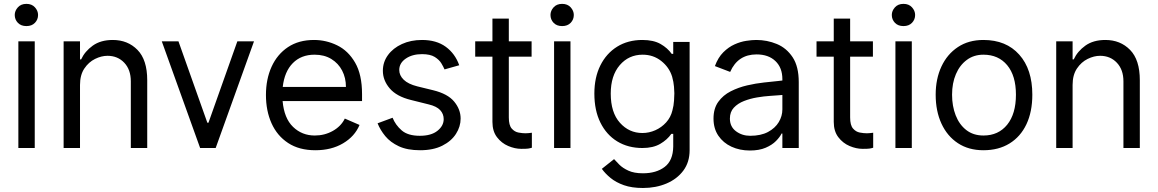

<svg xmlns="http://www.w3.org/2000/svg" viewBox="-20 -757 5924 982"><path d="M115.1 -623.6Q87.4 -623.6 71.4 -640.3Q55.4 -657 55.4 -680.4Q55.4 -701.7 71.4 -719.5Q87.4 -737.2 115.1 -737.2Q142.8 -737.2 158.7 -719.5Q174.7 -701.7 174.7 -680.4Q174.7 -657 158.7 -640.3Q142.8 -623.6 115.1 -623.6ZM157.7 -545.5V0H73.9V-545.5Z M389.2 -322.4V0H305.4V-545.5H389.2V-453.1H394.9Q414.1 -494.7 454.5 -523.6Q495 -552.6 556.8 -552.6Q633.5 -552.6 683.2 -501.8Q733 -451 733 -346.6V0H649.1V-340.9Q649.1 -400.6 615.6 -436.1Q582 -471.6 529.8 -471.6Q498.6 -471.6 466.1 -455.6Q433.6 -439.6 411.4 -406.6Q389.2 -373.6 389.2 -322.4Z M1279.1 -545.5 1083.1 0H1003.6L807.5 -545.5H892.8L1040.5 -129.3H1046.2L1193.9 -545.5Z M1593 11.4Q1509.9 11.4 1453.7 -25.6Q1397.4 -62.5 1368.8 -126.4Q1340.2 -190.3 1340.2 -271.3Q1340.2 -352.3 1369.1 -415.8Q1398.1 -479.4 1452.9 -516Q1507.8 -552.6 1585.9 -552.6Q1648.4 -552.6 1704.7 -525Q1761 -497.5 1796.3 -436.6Q1831.7 -375.7 1831.7 -275.6V-240.1H1425.4Q1433.2 -152 1478.9 -108Q1524.5 -63.9 1590.2 -63.9Q1640.3 -63.9 1682.4 -87.5Q1724.4 -111.2 1743.6 -150.6L1818.9 -117.9Q1794.4 -59.3 1734.7 -24Q1675.1 11.4 1593 11.4ZM1588.8 -477.3Q1520.2 -477.3 1477.6 -434.1Q1435 -391 1426.1 -312.5H1749.3Q1749.3 -358.7 1729.9 -396Q1710.6 -433.2 1674.5 -455.3Q1638.5 -477.3 1588.8 -477.3Z M1938.2 -394.9Q1938.2 -439.6 1964.3 -475.3Q1990.4 -511 2035.7 -531.8Q2081 -552.6 2138.5 -552.6Q2212 -552.6 2259.8 -517.8Q2307.5 -483 2328.8 -423.3L2253.6 -402Q2248.6 -414.1 2237.7 -432.5Q2226.9 -451 2203.7 -465.6Q2180.4 -480.1 2138.5 -480.1Q2088.4 -480.1 2055.2 -457.2Q2022 -434.3 2022 -399.1Q2022 -371.4 2044.7 -349.3Q2067.5 -327.1 2114.3 -315.3L2195.3 -295.5Q2269.9 -277.3 2302.9 -237.4Q2335.9 -197.4 2335.9 -150.6Q2335.9 -109.4 2312.1 -72.3Q2288.4 -35.2 2242.2 -11.9Q2196 11.4 2128.6 11.4Q2063.2 11.4 2019.9 -8.9Q1976.6 -29.1 1950.6 -60.7Q1924.7 -92.3 1911.2 -126.4L1987.9 -154.8Q2002.8 -117.5 2034.6 -90Q2066.4 -62.5 2127.1 -62.5Q2185.7 -62.5 2217.5 -88.1Q2249.3 -113.6 2249.3 -147.7Q2249.3 -174.4 2231.2 -193.9Q2213.1 -213.4 2172.6 -223L2081.7 -245.7Q2008.2 -263.8 1973.2 -304.9Q1938.2 -345.9 1938.2 -394.9Z M2698.9 -545.5V-467.3H2582.4V-156.2Q2582.4 -116.5 2597.1 -99.6Q2611.9 -82.7 2631.9 -79Q2652 -75.3 2667.6 -75.3Q2678.3 -75.3 2683.9 -76.2Q2689.6 -77.1 2700.3 -78.1V-1.4Q2689.6 1.8 2680.8 3Q2671.9 4.3 2646.3 4.3Q2613.6 4.3 2579.4 -10.3Q2545.1 -24.9 2521.8 -55.4Q2498.6 -85.9 2498.6 -133.5V-467.3H2410.5V-545.5H2498.6V-661.9H2582.4V-545.5Z M2855.1 -623.6Q2827.4 -623.6 2811.4 -640.3Q2795.5 -657 2795.5 -680.4Q2795.5 -701.7 2811.4 -719.5Q2827.4 -737.2 2855.1 -737.2Q2882.8 -737.2 2898.8 -719.5Q2914.8 -701.7 2914.8 -680.4Q2914.8 -657 2898.8 -640.3Q2882.8 -623.6 2855.1 -623.6ZM2897.7 -545.5V0H2813.9V-545.5Z M3423.3 -542.6H3507.1V11.4Q3507.1 72.4 3475 115.6Q3442.8 158.7 3388.7 181.6Q3334.5 204.5 3268.5 204.5Q3211.6 204.5 3171 190.2Q3130.3 175.8 3102.8 153.2Q3075.3 130.7 3058.2 106.5L3120.7 56.8Q3130.7 68.2 3147.9 85.4Q3165.1 102.6 3194.1 115.9Q3223 129.3 3268.5 129.3Q3336.6 129.3 3379.4 96.8Q3422.2 64.3 3423.3 -7.1V-72.4H3413.7Q3392.4 -41.9 3356.4 -21Q3320.3 0 3265.6 0Q3192.5 0 3137.1 -33.7Q3081.7 -67.5 3050.8 -130Q3019.9 -192.5 3019.9 -278.4Q3019.9 -360.8 3050.6 -422.4Q3081.3 -484 3136.5 -518.3Q3191.8 -552.6 3265.6 -552.6Q3322.4 -552.6 3358.5 -532Q3394.5 -511.4 3415.5 -481.5H3423.3ZM3103.7 -278.4Q3103.7 -181.5 3150.6 -129.1Q3197.4 -76.7 3265.6 -76.7Q3299.7 -76.7 3331.7 -90.9Q3363.6 -105.1 3387.1 -131Q3410.5 -157 3419 -191.8Q3425.8 -216.3 3427.4 -242.7Q3429 -269.2 3429 -279.8Q3429 -289.4 3427.2 -313.4Q3425.4 -337.4 3417.6 -365.1Q3402.7 -413 3362 -445.1Q3321.4 -477.3 3267 -477.3Q3195.7 -477.3 3149.7 -423.7Q3103.7 -370 3103.7 -278.4Z M3981.5 0V-73.9H3977.3Q3968.8 -56.1 3948.9 -35.9Q3929 -15.6 3896 -1.4Q3862.9 12.8 3815.3 12.8Q3763.5 12.8 3721.2 -6.7Q3679 -26.3 3654.1 -62.9Q3629.3 -99.4 3629.3 -150.6Q3629.3 -202.4 3653.8 -236.3Q3678.3 -270.2 3717.5 -290.1Q3756.7 -310 3801.3 -320.3Q3845.9 -330.6 3887.1 -335Q3928.3 -339.5 3956 -342.3L3981.5 -345.2V-352.3Q3981.5 -410.9 3945.8 -444.8Q3910.2 -478.7 3849.4 -478.7Q3753.9 -478.7 3714.5 -389.2L3636.4 -419Q3652.7 -463.1 3679.5 -489.7Q3706.3 -516.3 3736.9 -530Q3767.4 -543.7 3796.7 -548.1Q3826 -552.6 3848 -552.6Q3903.4 -552.6 3953.1 -532Q4002.8 -511.4 4034.1 -464.1Q4065.3 -416.9 4065.3 -336.6V0ZM3981.5 -271.3 3964.5 -269.9Q3947.8 -268.5 3917.6 -266.5Q3887.4 -264.6 3852.3 -258.7Q3817.1 -252.8 3785.3 -240.4Q3753.6 -228 3733.3 -206.3Q3713.1 -184.7 3713.1 -150.6Q3713.1 -109 3744.1 -85.8Q3775.2 -62.5 3816.8 -62.5Q3871.4 -62.5 3908 -82Q3944.6 -101.6 3963.1 -132.5Q3981.5 -163.4 3981.5 -197.4Z M4444.6 -545.5V-467.3H4328.1V-156.2Q4328.1 -116.5 4342.9 -99.6Q4357.6 -82.7 4377.7 -79Q4397.7 -75.3 4413.4 -75.3Q4424 -75.3 4429.7 -76.2Q4435.4 -77.1 4446 -78.1V-1.4Q4435.4 1.8 4426.5 3Q4417.6 4.3 4392 4.3Q4359.4 4.3 4325.1 -10.3Q4290.8 -24.9 4267.6 -55.4Q4244.3 -85.9 4244.3 -133.5V-467.3H4156.2V-545.5H4244.3V-661.9H4328.1V-545.5Z M4600.9 -623.6Q4573.2 -623.6 4557.2 -640.3Q4541.2 -657 4541.2 -680.4Q4541.2 -701.7 4557.2 -719.5Q4573.2 -737.2 4600.9 -737.2Q4628.6 -737.2 4644.5 -719.5Q4660.5 -701.7 4660.5 -680.4Q4660.5 -657 4644.5 -640.3Q4628.6 -623.6 4600.9 -623.6ZM4643.5 -545.5V0H4559.7V-545.5Z M5009.9 11.4Q4933.9 11.4 4879.3 -24.7Q4824.6 -60.7 4795.1 -124.8Q4765.6 -188.9 4765.6 -272.7Q4765.6 -353.7 4795.1 -416.9Q4824.6 -480.1 4879.3 -516.3Q4933.9 -552.6 5009.9 -552.6Q5126.1 -552.6 5193 -477.6Q5259.9 -402.7 5259.9 -272.7Q5259.9 -185.4 5229.8 -121.6Q5199.6 -57.9 5143.5 -23.3Q5087.4 11.4 5009.9 11.4ZM5009.9 -63.9Q5086.6 -63.9 5131.4 -119.3Q5176.1 -174.7 5176.1 -272.7Q5176.1 -369.7 5131.4 -423.5Q5086.6 -477.3 5009.9 -477.3Q4960.9 -477.3 4924.9 -450.6Q4888.8 -424 4869.1 -377.8Q4849.4 -331.7 4849.4 -272.7Q4849.4 -214.5 4867.9 -167.1Q4886.4 -119.7 4922.2 -91.8Q4958.1 -63.9 5009.9 -63.9Z M5465.9 -322.4V0H5382.1V-545.5H5465.9V-453.1H5471.6Q5490.8 -494.7 5531.2 -523.6Q5571.7 -552.6 5633.5 -552.6Q5710.2 -552.6 5759.9 -501.8Q5809.7 -451 5809.7 -346.6V0H5725.9V-340.9Q5725.9 -400.6 5692.3 -436.1Q5658.7 -471.6 5606.5 -471.6Q5575.3 -471.6 5542.8 -455.6Q5510.3 -439.6 5488.1 -406.6Q5465.9 -373.6 5465.9 -322.4Z"/></svg>

Font: Inter UI
Style: Regular
Weight: 400
Designer: Rasmus Andersson
Foundry: rsms
Version: Version 2.2